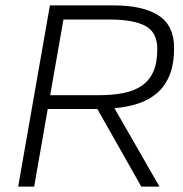

<svg xmlns="http://www.w3.org/2000/svg" viewBox="-20 -688 675 708"><path d="M622 -511Q622 -453 606 -412.5Q590 -372 560.5 -346Q531 -320 490.5 -306.5Q450 -293 402 -289L568 0H501L339 -286H156L106 0H47L164 -668H401Q507 -668 564.5 -631Q622 -594 622 -511ZM560 -507Q560 -569 516 -592.5Q472 -616 384 -616H214L165 -337H344Q393 -337 433 -344.5Q473 -352 501.5 -371Q530 -390 545 -423Q560 -456 560 -507Z"/></svg>

Font: Celebes Light
Style: Italic
Weight: 300
Italic angle: -10°
Designer: Anugrah Pasau
Foundry: Lafontype
Version: Version 1.000; ttfautohint (v1.8.4)